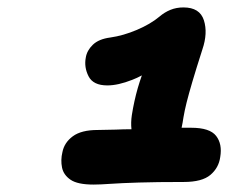

<svg xmlns="http://www.w3.org/2000/svg" viewBox="-20 -888 615 517"><path d="M232 -391Q189 -391 170 -404Q151 -417 147 -437Q143 -457 148 -478Q153 -504 176 -521Q199 -538 243 -538Q261 -538 292 -539Q312 -540 334 -540Q332 -558 335 -578Q341 -616 351 -651Q356 -668 362 -685Q349 -678 336 -673Q298 -658 269 -658Q231 -658 218.5 -682.5Q206 -707 211 -733Q214 -752 230 -767.5Q246 -783 277 -787Q312 -792 348.5 -807.5Q385 -823 409 -843Q423 -855 439 -861.5Q455 -868 474 -868Q518 -868 529 -833.5Q540 -799 525 -755Q508 -702 498 -668Q488 -634 482.5 -612Q477 -590 474 -572Q472 -558 469 -544Q483 -544 495 -544Q545 -544 562 -522Q579 -500 573 -465Q569 -436 546.5 -417Q524 -398 475 -398Q402 -398 354 -396.5Q306 -395 277.5 -393Q249 -391 232 -391Z"/></svg>

Font: Shantell Sans Light ExtraBold
Style: Italic
Weight: 800
Italic angle: -11°
Version: Version 1.008;[ac192a2d6]